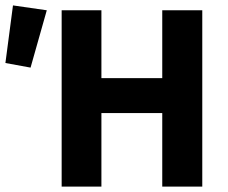

<svg xmlns="http://www.w3.org/2000/svg" viewBox="-32 -690 844 710"><path d="M196 0V-652H343V-401H568V-652H716V0H568V-272H343V0ZM-12 -457 16 -670 141 -652 81 -440Z"/></svg>

Font: Font
Style: ¶
Weight: 700
Designer: Paul D. Hunt
Foundry: Adobe Systems Incorporated
Version: Version 3.000